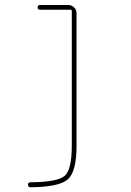

<svg xmlns="http://www.w3.org/2000/svg" viewBox="-20 -540 540 790"><path d="M105.5 230.5Q95.7 230.5 95.2 220.2Q94.7 210 106.4 210Q217.8 209 246.6 183.1Q275.4 157.2 275.4 59.6V-495.1Q275.4 -500 269.5 -500H144.5Q134.8 -500 134.8 -509.8Q134.8 -519.5 144.5 -519.5H259.8Q274.4 -519.5 284.7 -509.8Q294.9 -500 294.9 -485.4V59.6Q294.9 165 259.8 197.3Q224.6 229.5 105.5 230.5Z"/></svg>

Font: Rounded-L Mgen+ 2m thin
Style: Regular
Weight: 100
Designer: [Source Han Sans]
Ryoko NISHIZUKA  (kana & ideographs); Paul D. Hunt (Latin, Greek & Cyrillic); Wenlong ZHANG  (bopomofo
Version: Version 1.059.20150602